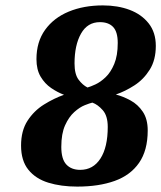

<svg xmlns="http://www.w3.org/2000/svg" viewBox="-20 -680 597 711"><path d="M557 -510Q557 -458 534.5 -422Q512 -386 478 -364Q444 -342 409 -330Q436 -323 463.5 -308Q491 -293 509 -266Q527 -239 527 -197Q527 -123 495 -77Q463 -31 404.5 -10Q346 11 266 11Q206 11 159 -3.5Q112 -18 85 -51.5Q58 -85 58 -141Q58 -196 82 -233Q106 -270 143 -293Q180 -316 217 -329Q193 -338 169.5 -354Q146 -370 130.5 -396Q115 -422 115 -461Q115 -525 147 -569.5Q179 -614 234.5 -637Q290 -660 361 -660Q416 -660 460 -643.5Q504 -627 530.5 -593.5Q557 -560 557 -510ZM256 -445Q256 -405 271 -385Q286 -365 304 -356Q315 -359 333.5 -367.5Q352 -376 371 -394Q390 -412 403 -443Q416 -474 416 -521Q416 -562 399 -580Q382 -598 350 -598Q304 -598 280 -555.5Q256 -513 256 -445ZM379 -210Q379 -251 360.5 -272Q342 -293 322 -300Q313 -298 294 -290.5Q275 -283 255 -265Q235 -247 221 -216Q207 -185 207 -136Q207 -91 225.5 -71Q244 -51 277 -51Q325 -51 352 -93Q379 -135 379 -210Z"/></svg>

Font: Arsenal SC
Style: Bold Italic
Weight: 700
Italic angle: -9.10001°
Designer: Andrij Shevchenko
Foundry: Stairsfor
Version: Version 2.001; ttfautohint (v1.8.4.7-5d5b)